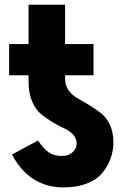

<svg xmlns="http://www.w3.org/2000/svg" viewBox="-20 -774 533 811"><path d="M18.6 -456.1V-587.9H100.6V-753.9H254.9V-587.9H375V-456.1H254.9V-441.4Q254.9 -413.1 270 -392.1Q285.2 -371.1 307.6 -358.9Q330.1 -346.7 356.9 -330.1Q383.8 -313.5 406.2 -296.4Q428.7 -279.3 443.8 -247.6Q459 -215.8 459 -172.9Q459 -138.7 448.2 -107.4Q437.5 -76.2 415 -46.9Q392.6 -17.6 349.6 0Q306.6 17.6 248 17.6Q105.5 17.6 30.3 -121.1L140.6 -180.7Q162.1 -147.5 184.6 -131.3Q207 -115.2 242.2 -115.2Q269.5 -115.2 286.6 -130.9Q303.7 -146.5 303.7 -168Q303.7 -189.5 288.6 -205.6Q273.4 -221.7 251 -231.9Q228.5 -242.2 202.1 -257.8Q175.8 -273.4 153.3 -292Q130.9 -310.5 115.7 -345.7Q100.6 -380.9 100.6 -427.7V-456.1Z"/></svg>

Font: Gothic A1 Black
Style: Regular
Weight: 900
Version: Version 2.50